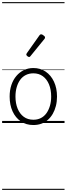

<svg xmlns="http://www.w3.org/2000/svg" viewBox="-20 -1161 629 1812"><path d="M295 19Q227 19 176.5 -15.5Q126 -50 98.5 -110.5Q71 -171 71 -250Q71 -310 87.5 -359Q104 -408 134.5 -444Q165 -480 205.5 -499.5Q246 -519 295 -519Q361 -519 411 -485Q461 -451 489.5 -390Q518 -329 518 -250Q518 -202 507.5 -161Q497 -120 478 -87Q459 -54 432 -30Q405 -6 370.5 6.5Q336 19 295 19ZM295 -31Q334 -31 365 -46.5Q396 -62 417.5 -91.5Q439 -121 451 -161.5Q463 -202 463 -250Q463 -315 442.5 -364.5Q422 -414 384.5 -441.5Q347 -469 295 -469Q256 -469 224.5 -453.5Q193 -438 171.5 -409Q150 -380 138 -339.5Q126 -299 126 -250Q126 -185 146.5 -135.5Q167 -86 204.5 -58.5Q242 -31 295 -31ZM255 -623Q248 -623 238 -631Q228 -639 228 -647Q228 -649 229.5 -651.5Q231 -654 233 -659L352 -827Q355 -832 359 -834.5Q363 -837 369 -837Q375 -837 383.5 -832Q392 -827 398.5 -820.5Q405 -814 405 -808Q405 -803 404 -800.5Q403 -798 399 -793L268 -632Q262 -623 255 -623ZM0 621H589V631H0ZM0 -20H589V0H0ZM0 -505H589V-500H0ZM0 -1141H589V-1131H0Z"/></svg>

Font: Playwrite BR Guides
Style: Regular
Weight: 400
Designer: Veronika Burian, José Scaglione
Foundry: TypeTogether
Version: Version 1.003